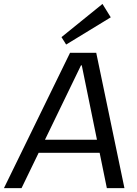

<svg xmlns="http://www.w3.org/2000/svg" viewBox="-50 -973 710 993"><path d="M312.3 -700H447.7L593.6 0H502.6L372.9 -635.1H368.9L61.4 0H-29.6ZM141 -250.4H492.5L482.9 -182.6H131.5ZM522.8 -883.4 292.1 -742.6 268 -781 480 -952.6Z"/></svg>

Font: Pathway Extreme 8pt Thin
Style: Italic
Weight: 100
Italic angle: -8°
Designer: Eduardo Rodriguez Tunni
Foundry: Eduardo Rodriguez Tunni
Version: Version 1.000